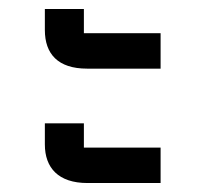

<svg xmlns="http://www.w3.org/2000/svg" viewBox="-20 -504 454 428"><path d="M175 -96H338V-175H167V-229H80V-182C80 -130 110 -96 175 -96ZM174 -351H338V-430H167V-484H80V-437C80 -384 109 -351 174 -351Z"/></svg>

Font: IBM Plex Thai Text
Style: Regular
Weight: 450
Designer: Mike Abbink, Paul van der Laan, Pieter van Rosmalen, Ben Mitchell, Mark Frömberg
Foundry: Bold Monday
Version: Version 1.0